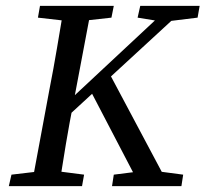

<svg xmlns="http://www.w3.org/2000/svg" viewBox="-20 -633 699 653"><path d="M10 0 19 -39 138 -53H157L266 -39L259 0ZM87 0 148 -328Q162 -399 174 -470.5Q186 -542 198 -613H292L230 -285Q216 -214 204 -142.5Q192 -71 181 0ZM109 -573 116 -613H367L359 -573L242 -560H223ZM164 -195 172 -251 560 -613H618ZM457 0 287 -326 349 -389 556 0ZM361 0 367 -39 478 -53H497L603 -39L597 0ZM448 -573 457 -613H659L652 -573L546 -560H528Z"/></svg>

Font: Lisu Bosa Medium
Style: Italic
Weight: 500
Italic angle: -19°
Designer: David Morse, Annie Olsen, Victor Gaultney, Frank Grießhammer (Latin)
Foundry: SIL International
Version: Version 2.000